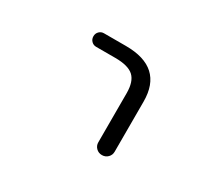

<svg xmlns="http://www.w3.org/2000/svg" viewBox="-75 -676 650 586"><g transform="rotate(30 250.0 -382.5)"><path d="M147.5 -497.1Q137.7 -497.1 130.9 -503.9Q124 -510.7 124 -521Q124 -531.2 130.9 -538.1Q137.7 -544.9 147.5 -544.9H224.6Q356.4 -544.9 356.4 -424.8V-248Q356.4 -236.3 348.1 -228Q339.8 -219.7 327.6 -219.7Q315.4 -219.7 307.1 -228Q298.8 -236.3 298.8 -248V-420.9Q298.8 -461.9 279.8 -479.5Q260.7 -497.1 214.8 -497.1Z"/></g></svg>

Font: Rounded-X Mgen+ 1m light
Style: Regular
Weight: 200
Designer: [Source Han Sans]
Ryoko NISHIZUKA  (kana & ideographs); Paul D. Hunt (Latin, Greek & Cyrillic); Wenlong ZHANG  (bopomofo
Version: Version 1.059.20150602